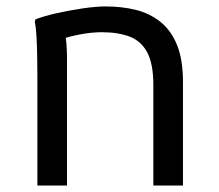

<svg xmlns="http://www.w3.org/2000/svg" viewBox="-20 -576 680 596"><path d="M96 0V-344Q96 -364 95.5 -396Q95 -428 93.5 -459Q92 -490 88 -508L90 -516Q116 -526 156 -535Q196 -544 237 -550Q278 -556 308 -556Q358 -556 401 -545.5Q444 -535 477.5 -508.5Q511 -482 529.5 -436.5Q548 -391 548 -320V0H456V-312Q456 -378 437 -413.5Q418 -449 382 -462.5Q346 -476 296 -476Q264 -476 227.5 -469Q191 -462 164 -452L180 -480Q184 -465 186 -442.5Q188 -420 188 -396V0Z"/></svg>

Font: Kufam
Style: Regular
Weight: 400
Designer: Wael Morcos, Artur Schmal
Foundry: Original Type
Version: Version 1.301; ttfautohint (v1.8.3)